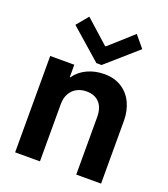

<svg xmlns="http://www.w3.org/2000/svg" viewBox="-142 -880 855 980"><g transform="rotate(20 285.5 -390.0)"><path d="M54.7 -523.4H185.5V-456.1H188.5Q213.4 -492.2 255.4 -511.7Q297.4 -531.2 347.7 -531.2Q402.3 -531.2 441.7 -506.1Q481 -481 501.2 -437.7Q521.5 -394.5 521.5 -340.8V0H386.7V-311.5Q386.7 -362.8 361.6 -389.9Q336.4 -417 292 -417Q262.7 -417 239.5 -404.5Q216.3 -392.1 202.9 -368.2Q189.5 -344.2 189.5 -310.5V0H54.7ZM300.8 -666.5H304.7L431.6 -780.3L484.4 -716.8L316.9 -569.8H288.6L121.1 -716.8L173.8 -780.3Z"/></g></svg>

Font: Reddit Sans
Style: Bold
Weight: 700
Designer: Stephen Hutchings
Foundry: Reddit
Version: Version 1.013